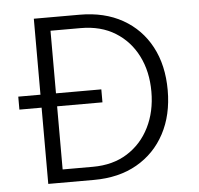

<svg xmlns="http://www.w3.org/2000/svg" viewBox="-47 -667 742 715"><g transform="rotate(-5 323.5 -309.0)"><path d="M22 -333.5H332.5V-285H22ZM105 -617.5H276Q369 -617.5 436.8 -579.2Q504.5 -541 541.5 -471.8Q578.5 -402.5 578.5 -309Q578.5 -216.5 541.5 -147Q504.5 -77.5 436.8 -38.8Q369 0 276 0H105ZM163 -567.5V-49H276Q351 -49 405 -83Q459 -117 488.2 -175.8Q517.5 -234.5 517.5 -309Q517.5 -384 488.2 -442.2Q459 -500.5 405 -534Q351 -567.5 276 -567.5Z"/></g></svg>

Font: Karla Light
Style: Regular
Weight: 300
Designer: Jonathan Pinhorn
Version: Version 2.004;gftools[0.9.33]